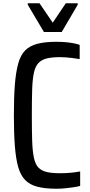

<svg xmlns="http://www.w3.org/2000/svg" viewBox="-20 -1053 552 1176"><path d="M325 103Q257 103 210 91Q163 79 134.5 50Q106 21 91.5 -30Q77 -81 71 -159Q65 -237 65 -347Q65 -457 71 -534Q77 -611 91.5 -663.5Q106 -716 134.5 -744.5Q163 -773 210 -785Q257 -797 325 -797Q352 -797 377.5 -795Q403 -793 428 -788.5Q453 -784 468 -778V-691Q445 -695 424 -697.5Q403 -700 384.5 -701.5Q366 -703 349 -703Q298 -703 266 -695Q234 -687 215 -666.5Q196 -646 187.5 -606.5Q179 -567 177 -504Q175 -441 175 -347Q175 -254 177 -191Q179 -128 187.5 -87.5Q196 -47 215 -27Q234 -7 266 0.5Q298 8 349 8Q383 8 414 5Q445 2 471 -3V86Q451 91 426.5 94.5Q402 98 376.5 100.5Q351 103 325 103ZM249 -857 150 -1024V-1033H222L303 -914L383 -1033H456V-1024L358 -857Z"/></svg>

Font: Farlight84_Sys_V01
Style: Regular
Weight: 400
Designer: Ryoko NISHIZUKA  (kana, bopomofo & ideographs); Paul D. Hunt (Latin, Greek & Cyrillic); Sandoll Communications , Soo-you
Foundry: Adobe
Version: Version 2.004;October 29, 2024;FontCreator 14.0.0.2814 64-bi